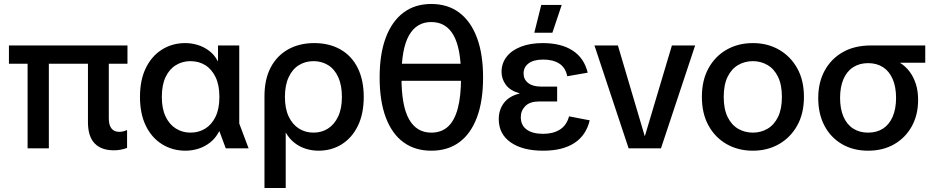

<svg xmlns="http://www.w3.org/2000/svg" viewBox="-20 -747 4700 967"><path d="M553 10Q490 10 456.5 -25Q423 -60 423 -132V-465H528V-151Q528 -117 541.5 -100Q555 -83 580 -83Q589 -83 598.5 -85Q608 -87 620 -92V-2Q603 4 587.5 7Q572 10 553 10ZM119 0V-465H226V0ZM25 -426V-518H622V-426Z M914 12Q849 12 796.5 -20.5Q744 -53 714.5 -113.5Q685 -174 685 -259Q685 -344 714.5 -404.5Q744 -465 796 -497.5Q848 -530 913 -530Q945 -530 976 -520.5Q1007 -511 1033.5 -491Q1060 -471 1077 -439H1078V-518H1185V-125L1232 0H1117L1085 -86H1084Q1066 -51 1038.5 -29.5Q1011 -8 979 2Q947 12 914 12ZM939 -79Q981 -79 1014 -99.5Q1047 -120 1066 -160Q1085 -200 1085 -259Q1085 -319 1065.5 -359Q1046 -399 1013.5 -419Q981 -439 939 -439Q899 -439 866 -419Q833 -399 814 -359Q795 -319 795 -259Q795 -200 814 -160Q833 -120 866 -99.5Q899 -79 939 -79Z M1312 200V-262Q1312 -348 1343.5 -407.5Q1375 -467 1431.5 -498.5Q1488 -530 1563 -530Q1639 -530 1695.5 -497.5Q1752 -465 1782 -404Q1812 -343 1812 -259Q1812 -174 1782.5 -113.5Q1753 -53 1701.5 -20.5Q1650 12 1584 12Q1552 12 1521 2.5Q1490 -7 1464 -27Q1438 -47 1420 -78H1419V200ZM1559 -79Q1600 -79 1632 -99.5Q1664 -120 1683 -160Q1702 -200 1702 -259Q1702 -318 1683.5 -358.5Q1665 -399 1632.5 -419Q1600 -439 1559 -439Q1518 -439 1485.5 -419Q1453 -399 1434 -358.5Q1415 -318 1415 -259Q1415 -200 1434 -160Q1453 -120 1485.5 -99.5Q1518 -79 1559 -79Z M2152 12Q2070 12 2012 -30.5Q1954 -73 1923 -155.5Q1892 -238 1892 -357Q1892 -475 1923 -557.5Q1954 -640 2012 -683.5Q2070 -727 2152 -727Q2235 -727 2293 -683.5Q2351 -640 2382 -557.5Q2413 -475 2413 -357Q2413 -238 2382 -155.5Q2351 -73 2293 -30.5Q2235 12 2152 12ZM2152 -79Q2203 -79 2236 -109Q2269 -139 2285.5 -200.5Q2302 -262 2302 -357V-363Q2302 -502 2264.5 -569Q2227 -636 2152 -636Q2078 -636 2040 -569Q2002 -502 2002 -363V-357Q2002 -214 2040 -146.5Q2078 -79 2152 -79ZM1969 -340V-426H2337V-340Z M2716 12Q2612 12 2552 -30Q2492 -72 2492 -147Q2492 -194 2518 -228.5Q2544 -263 2597 -276V-277Q2550 -290 2528 -319.5Q2506 -349 2506 -385Q2506 -428 2531.5 -461Q2557 -494 2604 -512Q2651 -530 2713 -530Q2806 -530 2864 -492.5Q2922 -455 2940 -381L2837 -363Q2828 -407 2796.5 -427Q2765 -447 2716 -447Q2668 -447 2642.5 -428Q2617 -409 2617 -377Q2617 -347 2640 -329Q2663 -311 2704 -311H2786V-236H2695Q2649 -236 2626 -213Q2603 -190 2603 -157Q2603 -116 2632.5 -94.5Q2662 -73 2716 -73Q2766 -73 2800 -94.5Q2834 -116 2846 -161L2950 -141Q2932 -65 2872.5 -26.5Q2813 12 2716 12ZM2671 -582 2706 -722H2809L2762 -582Z M3146 0 2974 -518H3092L3227 -62H3228L3364 -518H3481L3309 0Z M3772 12Q3698 12 3640 -21Q3582 -54 3548.5 -114.5Q3515 -175 3515 -259Q3515 -343 3548.5 -403.5Q3582 -464 3640 -497Q3698 -530 3772 -530Q3845 -530 3903 -497Q3961 -464 3995 -403.5Q4029 -343 4029 -259Q4029 -175 3995 -114.5Q3961 -54 3903 -21Q3845 12 3772 12ZM3772 -79Q3812 -79 3845.5 -98.5Q3879 -118 3898.5 -158Q3918 -198 3918 -259Q3918 -320 3898.5 -360Q3879 -400 3845.5 -419.5Q3812 -439 3772 -439Q3731 -439 3697.5 -419.5Q3664 -400 3644.5 -360Q3625 -320 3625 -259Q3625 -198 3644.5 -158Q3664 -118 3697.5 -98.5Q3731 -79 3772 -79Z M4352 12Q4277 12 4220 -21.5Q4163 -55 4132 -114.5Q4101 -174 4101 -253Q4101 -332 4133.5 -391.5Q4166 -451 4225 -484.5Q4284 -518 4366 -518H4640V-431H4514V-430Q4541 -413 4561 -386.5Q4581 -360 4592.5 -324.5Q4604 -289 4604 -244Q4604 -168 4572 -110.5Q4540 -53 4483.5 -20.5Q4427 12 4352 12ZM4352 -79Q4396 -79 4427.5 -99.5Q4459 -120 4476 -159.5Q4493 -199 4493 -254Q4493 -309 4476 -348.5Q4459 -388 4427.5 -408.5Q4396 -429 4352 -429Q4309 -429 4277 -408.5Q4245 -388 4228 -348.5Q4211 -309 4211 -254Q4211 -199 4228 -159.5Q4245 -120 4277 -99.5Q4309 -79 4352 -79Z"/></svg>

Font: TikTok Sans 24pt Medium
Style: Regular
Weight: 500
Version: Version 4.000